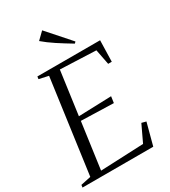

<svg xmlns="http://www.w3.org/2000/svg" viewBox="-244 -1089 1062 1201"><g transform="rotate(-30 287.0 -489.0)"><path d="M-12.5 0 -10 -18 63 -33.5 156 -710 88 -725 90.5 -743H543.5L539.5 -590H513.5L492 -700L234 -710.5L191 -397.5L428 -405.5L421.5 -359.5L187 -366.5L141 -33.5L452 -47L508.5 -166.5L540.5 -158L498.5 0ZM396.5 -803.5Q370 -819.5 344 -835.5Q318 -851.5 293.8 -867.5Q269.5 -883.5 248.5 -899.2Q227.5 -915 210.5 -929.5L260.5 -978L406 -813.5Z"/></g></svg>

Font: Merriweather 144pt Light
Style: Italic
Weight: 300
Italic angle: -7.8°
Version: Version 2.101